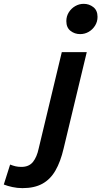

<svg xmlns="http://www.w3.org/2000/svg" viewBox="-168 -796 529 1002"><path d="M-50.8 185.8Q-78 185.8 -103.2 180.2Q-128.5 174.8 -148.2 167L-115.2 62.8Q-100.8 68.5 -87.1 71.8Q-73.5 75 -56 75Q-17 75 3.8 49.4Q24.5 23.8 34 -21.5L154.5 -524H284.8L164 -21Q147.8 48.5 121.2 94.2Q94.8 140 53.1 162.9Q11.5 185.8 -50.8 185.8ZM250.2 -618Q221.8 -618 200 -635Q178.2 -652 178.2 -685.8Q178.2 -711.2 191.1 -731.8Q204 -752.2 224.6 -764.1Q245.2 -776 268.8 -776Q297 -776 319 -758.9Q341 -741.8 341 -707.8Q341 -682.5 328 -662Q315 -641.5 294.8 -629.8Q274.5 -618 250.2 -618Z"/></svg>

Font: Ubuntu Sans
Style: Italic
Weight: 400
Italic angle: -13.5°
Designer: Dalton Maag Ltd
Foundry: Dalton Maag Ltd
Version: Version 1.006